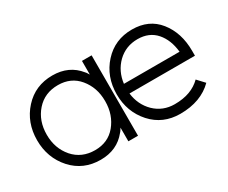

<svg xmlns="http://www.w3.org/2000/svg" viewBox="-88 -767 1228 1034"><g transform="rotate(-30 526.0 -250.0)"><path d="M1012 -220V-250Q1012 -363 952 -438Q893 -512 788 -512Q681 -512 612 -436Q543 -360 543 -250Q543 -141 612 -64Q681 12 788 12Q853 12 904 -7Q955 -26 992 -63L951 -107Q922 -78 881.5 -63Q841 -48 788 -48Q715 -48 664 -97Q614 -146 605 -220ZM788 -452Q860 -452 902 -404Q943 -357 951 -280H605Q614 -354 664 -403Q715 -452 788 -452ZM471 -500V-415Q467 -421 463.5 -427Q460 -433 455 -438Q396 -512 293 -512Q186 -512 117 -436Q48 -360 48 -250Q48 -141 117 -64Q186 12 293 12Q396 12 455 -62Q460 -67 463.5 -73Q467 -79 471 -85V0H531V-500ZM293 -452Q374 -452 422 -394Q446 -365 458.5 -329.5Q471 -294 471 -250Q471 -207 458.5 -171Q446 -135 422 -106Q374 -48 293 -48Q210 -48 159 -106Q108 -165 108 -250Q108 -336 159 -394Q210 -452 293 -452Z"/></g></svg>

Font: Unageo Variable
Style: Regular
Weight: 300
Designer: Richard Sepsi
Foundry: Richard Sepsi
Version: Version 2.200